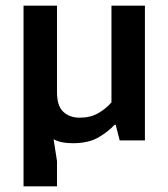

<svg xmlns="http://www.w3.org/2000/svg" viewBox="-20 -495 593 677"><path d="M373 -475H491V0H402L388 -55H384Q362 -31 327 -10.5Q292 10 236 10Q218 10 201 7Q184 4 169 -4L181 73V162H63V-475H181V-170Q181 -121 203.5 -100.5Q226 -80 261 -80Q298 -80 325.5 -95.5Q353 -111 373 -134Z"/></svg>

Font: Mukta Vaani SemiBold
Style: Regular
Weight: 600
Designer: Noopur Datye, Girish Dalvi, Yashodeep Gholap, Pallavi Karambelkar
Foundry: Ek Type
Version: Version 2.538;PS 1.000;hotconv 16.6.51;makeotf.lib2.5.65220;